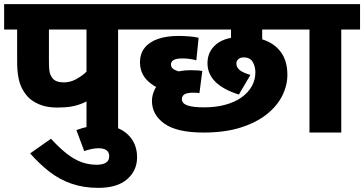

<svg xmlns="http://www.w3.org/2000/svg" viewBox="-20 -642 1764 930"><path d="M552 -499V0H399V-218L447 -177Q413 -156 384 -143.5Q355 -131 325.5 -126Q296 -121 257 -121Q206 -121 170 -136.5Q134 -152 114 -174Q98 -192 86.5 -214Q75 -236 69 -268Q63 -300 63 -347V-499H0V-622H642V-499ZM399 -499H217V-351Q217 -323 218.5 -306Q220 -289 225 -278.5Q230 -268 237 -260Q246 -251 258.5 -247Q271 -243 289 -243Q319 -243 345 -256.5Q371 -270 391 -287.5Q411 -305 420 -319L399 -227Z M350 -12Q380 -23 409.5 -29Q439 -35 470 -35Q551 -35 597.5 8Q644 51 644 120Q644 184 596 226Q548 268 456 268Q385 268 326 247.5Q267 227 218.5 189Q170 151 126 101L227 30Q269 76 305.5 104Q342 132 376.5 144Q411 156 448 156Q477 156 493 146Q509 136 509 115Q509 101 502.5 92.5Q496 84 484.5 80Q473 76 457 76Q441 76 422.5 80Q404 84 388 90Z M1250 -499V-406H1099V-499H628V-622H1419V-499ZM969 -122Q1025 -122 1071 -134.5Q1117 -147 1149.5 -170Q1182 -193 1199.5 -224Q1217 -255 1217 -292Q1217 -320 1204 -342Q1191 -364 1160 -364Q1144 -364 1134.5 -355.5Q1125 -347 1125 -334Q1125 -316 1140.5 -303Q1156 -290 1193 -279L1137 -184Q1061 -208 1023 -246Q985 -284 985 -336Q985 -393 1028.5 -428.5Q1072 -464 1160 -464Q1223 -464 1270.5 -444Q1318 -424 1345 -383Q1372 -342 1372 -279Q1372 -228 1347 -178Q1322 -128 1271.5 -88Q1221 -48 1145 -24Q1069 0 966 0Q837 0 776.5 -43Q716 -86 716 -153Q716 -182 730.5 -211Q745 -240 777 -261Q780 -264 782 -268Q784 -272 787 -273Q812 -290 843 -296Q874 -302 906 -302Q922 -302 936.5 -301Q951 -300 960 -298L946 -191Q941 -192 933.5 -192.5Q926 -193 916 -193Q886 -193 873.5 -185Q861 -177 861 -162Q861 -141 887.5 -131.5Q914 -122 969 -122ZM846 -182Q760 -199 709 -238.5Q658 -278 658 -340Q658 -381 680 -409.5Q702 -438 744 -453Q786 -468 846 -468Q865 -468 894 -466Q923 -464 942 -459L931 -350Q916 -354 899.5 -356.5Q883 -359 863 -359Q835 -359 821.5 -351.5Q808 -344 808 -329Q808 -313 825.5 -304Q843 -295 872 -291Z M1633 -499V0H1479V-499H1404V-622H1724V-499Z"/></svg>

Font: Noto Sans Devanagari ExtraBold
Style: Regular
Weight: 800
Version: Version 2.003